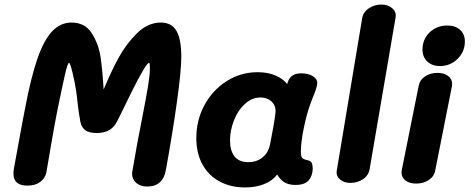

<svg xmlns="http://www.w3.org/2000/svg" viewBox="-20 -812 2071 843"><path d="M776 -564Q776 -501 756.5 -362Q737 -223 708 -64Q702 -30 681.5 -11.5Q661 7 627 7Q596 7 578 -9Q560 -25 560 -49Q560 -56 561 -59Q580 -173 604 -293Q622 -385 630 -434Q638 -483 638 -509Q638 -521 637.5 -528.5Q637 -536 634 -536Q622 -536 559 -411Q545 -381 522 -335Q503 -298 495 -281Q482 -254 460 -241Q438 -228 405 -228Q372 -228 355 -240Q338 -252 333 -277Q326 -313 321 -358Q317 -396 314 -415Q309 -449 298.5 -492.5Q288 -536 283 -536Q277 -536 264.5 -481Q252 -426 233 -333Q221 -274 202 -163L184 -57Q179 -30 157 -13.5Q135 3 100 3Q39 3 39 -50Q39 -62 42 -77Q57 -162 77 -268L90 -336Q116 -473 144.5 -555Q173 -637 209.5 -675Q246 -713 294 -713Q353 -713 383 -666Q413 -619 421.5 -561.5Q430 -504 435 -419Q467 -496 500 -557Q533 -618 581 -665.5Q629 -713 686 -713Q734 -713 755 -676Q776 -639 776 -564Z M1353 -72Q1353 -42 1336 -21Q1319 0 1277 0Q1248 0 1229 -11.5Q1210 -23 1197 -46Q1175 -17 1138 -3Q1101 11 1056 11Q994 11 945.5 -14.5Q897 -40 869.5 -89Q842 -138 842 -206Q842 -285 878 -351Q914 -417 975.5 -456Q1037 -495 1111 -495Q1156 -495 1189.5 -480.5Q1223 -466 1241 -443L1244 -453Q1257 -490 1302 -490Q1333 -490 1353 -478Q1373 -466 1373 -448Q1373 -430 1352 -380L1344 -359Q1326 -311 1313.5 -248Q1301 -185 1301 -148Q1301 -127 1305.5 -120.5Q1310 -114 1321 -111Q1324 -110 1334 -107.5Q1344 -105 1348.5 -96.5Q1353 -88 1353 -72ZM1166 -180Q1190 -302 1190 -325Q1190 -350 1171.5 -367Q1153 -384 1124 -384Q1086 -384 1055 -355.5Q1024 -327 1007 -283Q990 -239 990 -195Q990 -150 1010 -125Q1030 -100 1070 -100Q1107 -100 1133 -121Q1159 -142 1166 -180Z M1458 -59 1570 -731Q1574 -758 1598.5 -775Q1623 -792 1655 -792Q1684 -792 1702.5 -775.5Q1721 -759 1717 -736L1603 -70Q1598 -41 1573.5 -25Q1549 -9 1519 -9Q1491 -9 1473.5 -23.5Q1456 -38 1458 -59Z M1835 -594Q1835 -640 1866.5 -670Q1898 -700 1944 -700Q1979 -700 2000 -681Q2021 -662 2021 -630Q2021 -585 1989 -553.5Q1957 -522 1912 -522Q1877 -522 1856 -542Q1835 -562 1835 -594ZM1743 -54Q1743 -61 1744 -65L1818 -434Q1823 -461 1846 -476.5Q1869 -492 1901 -492Q1930 -492 1947.5 -478.5Q1965 -465 1965 -444Q1965 -436 1964 -432L1891 -64Q1886 -37 1862.5 -21.5Q1839 -6 1807 -6Q1778 -6 1760.5 -19.5Q1743 -33 1743 -54Z"/></svg>

Font: Mali
Style: Bold Italic
Weight: 700
Italic angle: -10°
Version: Version 1.000; ttfautohint (v1.6)